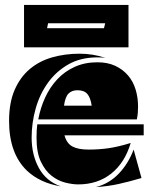

<svg xmlns="http://www.w3.org/2000/svg" viewBox="-20 -755 622 783"><path d="M136 -268Q145 -316 164.5 -358Q184 -400 214 -432Q244 -464 285 -482.5Q326 -501 377 -501Q419 -501 450 -486.5Q481 -472 502 -447.5Q523 -423 533 -390Q543 -357 543 -321Q543 -306 542 -294Q541 -282 538 -268ZM566 -248V-203H243Q252 -170 275.5 -157.5Q299 -145 341 -145Q386 -145 425.5 -151Q465 -157 513 -172Q489 -91 433.5 -47Q378 -3 299 -3Q275 -3 245.5 -10.5Q216 -18 190 -38.5Q164 -59 146.5 -96Q129 -133 129 -193Q129 -225 132 -248ZM90 -59Q17 -129 17 -262Q17 -336 39.5 -388Q62 -440 101 -473Q140 -506 192.5 -521Q245 -536 305 -536Q359 -536 410 -519Q405 -520 396 -520.5Q387 -521 377 -521Q309 -521 259 -492.5Q209 -464 175.5 -417.5Q142 -371 125.5 -312.5Q109 -254 109 -194Q109 -124 138.5 -70Q168 -16 228 5Q143 -9 90 -59ZM557 -29Q506 -14 463 -4.5Q420 5 371 8Q425 -6 464 -46.5Q503 -87 525 -145ZM354 -324Q349 -357 336 -372Q323 -387 296 -387Q273 -387 259.5 -373.5Q246 -360 241 -324ZM78 -562V-735H504V-562ZM176 -660 172 -640H404L409 -660Z"/></svg>

Font: J.M. Nexus Grotesque
Style: Regular
Weight: 900
Designer: deFharo
Foundry: deFharo
Version: Version 3.003